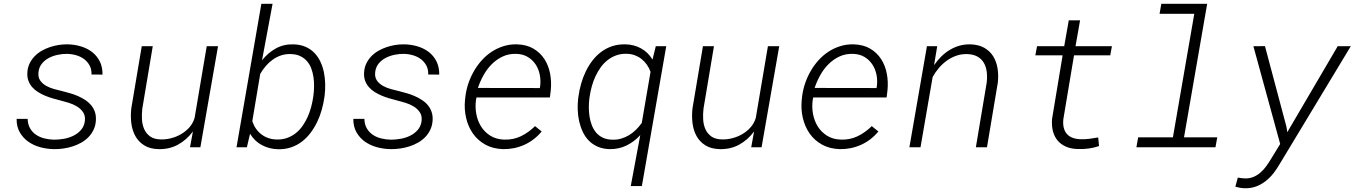

<svg xmlns="http://www.w3.org/2000/svg" viewBox="-20 -770 7083 1004"><path d="M423.8 -137.7Q426.8 -164.6 414.8 -182.6Q402.8 -200.7 383.1 -212.9Q363.3 -225.1 339.6 -232.4Q315.9 -239.7 295.9 -244.6Q276.9 -249.5 256.3 -255.4Q235.8 -261.2 216.1 -269.5Q196.3 -277.8 179 -288.6Q161.6 -299.3 148.7 -314Q135.7 -328.6 128.7 -347.4Q121.6 -366.2 123 -390.6Q124.5 -416.5 134.5 -437.5Q144.5 -458.5 160.4 -475.1Q176.3 -491.7 196.8 -503.7Q217.3 -515.6 240.2 -523.4Q263.2 -531.2 286.9 -534.9Q310.5 -538.6 333 -538.1Q369.1 -537.6 402.6 -527.6Q436 -517.6 461.4 -498Q486.8 -478.5 501.7 -449Q516.6 -419.4 516.1 -379.9L458.5 -380.4Q459.5 -407.2 448.7 -427.2Q438 -447.3 420.2 -460.7Q402.3 -474.1 378.9 -481Q355.5 -487.8 331.1 -488.3Q308.1 -488.8 283 -483.6Q257.8 -478.5 236.1 -467.3Q214.4 -456.1 199.2 -437.5Q184.1 -418.9 181.2 -392.6Q178.2 -366.2 190.2 -349.1Q202.1 -332 221.7 -321Q241.2 -310.1 264.4 -304Q287.6 -297.9 307.6 -293Q327.1 -288.1 348.1 -282Q369.1 -275.9 388.9 -267.1Q408.7 -258.3 426.3 -246.8Q443.8 -235.4 456.5 -220Q469.2 -204.6 476.1 -185.1Q482.9 -165.5 481.4 -141.1Q480 -113.8 469.5 -91.8Q459 -69.8 442.6 -53Q426.3 -36.1 404.5 -23.9Q382.8 -11.7 359.1 -4.2Q335.4 3.4 310.3 6.8Q285.2 10.3 261.7 9.8Q225.6 9.3 190.4 -0.2Q155.3 -9.8 127.7 -29.3Q100.1 -48.8 83.3 -78.4Q66.4 -107.9 66.9 -148.4H124.5Q125.5 -119.1 137.5 -98.6Q149.4 -78.1 168.7 -65.2Q188 -52.2 212.6 -46.1Q237.3 -40 263.7 -39.6Q287.1 -39.6 314 -44.2Q340.8 -48.8 364 -60.3Q387.2 -71.8 403.8 -90.8Q420.4 -109.9 423.8 -137.7Z M988.8 -82.5Q955.6 -38.1 910.4 -13.4Q865.2 11.2 809.1 9.8Q764.2 8.8 734.4 -9.8Q704.6 -28.3 688 -58.1Q671.4 -87.9 666.7 -125.7Q662.1 -163.6 666.5 -203.1L721.2 -528.3H778.8L724.1 -201.7Q720.7 -173.3 722.4 -145Q724.1 -116.7 734.4 -94Q744.6 -71.3 764.9 -56.6Q785.2 -42 819.3 -41Q846.2 -40 874.3 -47.1Q902.3 -54.2 927 -68.6Q951.7 -83 970.5 -104.2Q989.3 -125.5 997.6 -153.3L1061 -528.3H1120.1L1027.8 0H973.6Z M1676.3 -261.7Q1671.9 -229.5 1662.6 -196.3Q1653.3 -163.1 1638.7 -132.6Q1624 -102.1 1604.2 -75.7Q1584.5 -49.3 1559.1 -29.8Q1533.7 -10.3 1502.2 0.5Q1470.7 11.2 1433.6 10.3Q1388.2 9.3 1349.6 -11.2Q1311 -31.7 1287.6 -70.8L1271 0H1216.8L1346.7 -750H1405.3L1350.1 -454.6Q1381.3 -494.1 1422.6 -516.8Q1463.9 -539.6 1515.1 -538.1Q1550.8 -537.1 1577.9 -525.1Q1605 -513.2 1624 -493.4Q1643.1 -473.6 1655.3 -447.8Q1667.5 -421.9 1673.6 -392.6Q1679.7 -363.3 1680.4 -332.3Q1681.2 -301.3 1677.7 -272ZM1619.1 -272Q1622.1 -294.4 1622.3 -319.1Q1622.6 -343.8 1619.1 -367.2Q1615.7 -390.6 1607.7 -412.1Q1599.6 -433.6 1585.4 -450Q1571.3 -466.3 1550.8 -476.3Q1530.3 -486.3 1501.5 -487.3Q1474.1 -488.3 1450.4 -480.5Q1426.8 -472.7 1406.7 -458.5Q1386.7 -444.3 1370.1 -425Q1353.5 -405.8 1340.8 -383.8L1299.3 -136.2Q1313.5 -93.3 1346.7 -67.6Q1379.9 -42 1425.8 -40.5Q1456.1 -39.6 1481.2 -48.6Q1506.3 -57.6 1526.4 -73.5Q1546.4 -89.4 1561.8 -111.1Q1577.1 -132.8 1588.4 -157.7Q1599.6 -182.6 1606.7 -209.2Q1613.8 -235.8 1617.7 -261.7Z M2184.6 -137.7Q2187.5 -164.6 2175.5 -182.6Q2163.6 -200.7 2143.8 -212.9Q2124 -225.1 2100.3 -232.4Q2076.7 -239.7 2056.6 -244.6Q2037.6 -249.5 2017.1 -255.4Q1996.6 -261.2 1976.8 -269.5Q1957 -277.8 1939.7 -288.6Q1922.4 -299.3 1909.4 -314Q1896.5 -328.6 1889.4 -347.4Q1882.3 -366.2 1883.8 -390.6Q1885.3 -416.5 1895.3 -437.5Q1905.3 -458.5 1921.1 -475.1Q1937 -491.7 1957.5 -503.7Q1978 -515.6 2001 -523.4Q2023.9 -531.2 2047.6 -534.9Q2071.3 -538.6 2093.8 -538.1Q2129.9 -537.6 2163.3 -527.6Q2196.8 -517.6 2222.2 -498Q2247.6 -478.5 2262.5 -449Q2277.3 -419.4 2276.9 -379.9L2219.2 -380.4Q2220.2 -407.2 2209.5 -427.2Q2198.7 -447.3 2180.9 -460.7Q2163.1 -474.1 2139.6 -481Q2116.2 -487.8 2091.8 -488.3Q2068.8 -488.8 2043.7 -483.6Q2018.6 -478.5 1996.8 -467.3Q1975.1 -456.1 1960 -437.5Q1944.8 -418.9 1941.9 -392.6Q1939 -366.2 1950.9 -349.1Q1962.9 -332 1982.4 -321Q2002 -310.1 2025.1 -304Q2048.3 -297.9 2068.4 -293Q2087.9 -288.1 2108.9 -282Q2129.9 -275.9 2149.7 -267.1Q2169.4 -258.3 2187 -246.8Q2204.6 -235.4 2217.3 -220Q2230 -204.6 2236.8 -185.1Q2243.7 -165.5 2242.2 -141.1Q2240.7 -113.8 2230.2 -91.8Q2219.7 -69.8 2203.4 -53Q2187 -36.1 2165.3 -23.9Q2143.6 -11.7 2119.9 -4.2Q2096.2 3.4 2071 6.8Q2045.9 10.3 2022.5 9.8Q1986.3 9.3 1951.2 -0.2Q1916 -9.8 1888.4 -29.3Q1860.8 -48.8 1844 -78.4Q1827.1 -107.9 1827.6 -148.4H1885.3Q1886.2 -119.1 1898.2 -98.6Q1910.2 -78.1 1929.4 -65.2Q1948.7 -52.2 1973.4 -46.1Q1998 -40 2024.4 -39.6Q2047.9 -39.6 2074.7 -44.2Q2101.6 -48.8 2124.8 -60.3Q2147.9 -71.8 2164.6 -90.8Q2181.2 -109.9 2184.6 -137.7Z M2610.8 9.8Q2557.6 8.3 2518.1 -13.7Q2478.5 -35.6 2453.4 -71.3Q2428.2 -106.9 2417.5 -152.8Q2406.7 -198.7 2411.6 -247.6L2414.1 -269Q2418.5 -302.7 2429.9 -335.9Q2441.4 -369.1 2459 -399.4Q2476.6 -429.7 2500 -455.6Q2523.4 -481.4 2552 -500Q2580.6 -518.6 2613.8 -528.8Q2647 -539.1 2683.6 -538.1Q2733.9 -536.6 2769.5 -515.6Q2805.2 -494.6 2826.9 -460.9Q2848.6 -427.2 2856.7 -384.3Q2864.7 -341.3 2859.9 -295.9L2855.5 -260.3H2471.7L2469.2 -248.5Q2463.9 -211.4 2470.5 -174.8Q2477.1 -138.2 2495.6 -108.6Q2514.2 -79.1 2544.2 -60.3Q2574.2 -41.5 2615.2 -40Q2663.6 -38.1 2703.9 -57.6Q2744.1 -77.1 2777.8 -110.4L2812.5 -82.5Q2774.4 -36.6 2722.2 -12.9Q2669.9 10.7 2610.8 9.8ZM2680.7 -488.3Q2641.1 -489.7 2608.9 -474.6Q2576.7 -459.5 2551.5 -434.3Q2526.4 -409.2 2508.3 -376.5Q2490.2 -343.8 2479 -310.1L2802.7 -309.6L2804.2 -316.9Q2808.6 -348.1 2802.7 -378.4Q2796.9 -408.7 2781 -432.9Q2765.1 -457 2739.7 -472.2Q2714.4 -487.3 2680.7 -488.3Z M3004.9 -266.1Q3009.3 -298.8 3018.8 -332.3Q3028.3 -365.7 3043 -396.2Q3057.6 -426.8 3077.9 -453.1Q3098.1 -479.5 3124 -498.8Q3149.9 -518.1 3181.6 -528.6Q3213.4 -539.1 3251.5 -538.1Q3295.9 -537.1 3332.5 -516.8Q3369.1 -496.6 3392.1 -458.5L3409.2 -528.3H3463.9L3336.4 203.1H3278.3L3328.1 -63.5Q3295.9 -28.3 3255.4 -8.8Q3214.8 10.7 3167 9.8Q3131.8 8.8 3105 -3.2Q3078.1 -15.1 3058.8 -34.9Q3039.6 -54.7 3027.3 -80.8Q3015.1 -106.9 3008.5 -136Q3002 -165 3001 -195.8Q3000 -226.6 3003.4 -255.9ZM3062 -255.4Q3059.1 -232.9 3059.1 -208.7Q3059.1 -184.6 3062.7 -160.9Q3066.4 -137.2 3074.7 -115.5Q3083 -93.8 3096.9 -77.1Q3110.8 -60.5 3131.3 -50.5Q3151.9 -40.5 3180.2 -39.6Q3205.1 -38.6 3227.3 -44.9Q3249.5 -51.3 3269 -63Q3288.6 -74.7 3305.4 -91.3Q3322.3 -107.9 3335.9 -127L3381.8 -394.5Q3374.5 -415 3362.5 -431.9Q3350.6 -448.7 3335 -461.2Q3319.3 -473.6 3300.3 -480.7Q3281.2 -487.8 3258.8 -488.8Q3228 -489.7 3202.9 -480.7Q3177.7 -471.7 3157.2 -455.6Q3136.7 -439.5 3121.1 -417.7Q3105.5 -396 3093.8 -370.8Q3082 -345.7 3074.7 -318.8Q3067.4 -292 3063.5 -266.1Z M3923.3 -82.5Q3890.1 -38.1 3845 -13.4Q3799.8 11.2 3743.7 9.8Q3698.7 8.8 3668.9 -9.8Q3639.2 -28.3 3622.6 -58.1Q3606 -87.9 3601.3 -125.7Q3596.7 -163.6 3601.1 -203.1L3655.8 -528.3H3713.4L3658.7 -201.7Q3655.3 -173.3 3657 -145Q3658.7 -116.7 3668.9 -94Q3679.2 -71.3 3699.5 -56.6Q3719.7 -42 3753.9 -41Q3780.8 -40 3808.8 -47.1Q3836.9 -54.2 3861.6 -68.6Q3886.2 -83 3905 -104.2Q3923.8 -125.5 3932.1 -153.3L3995.6 -528.3H4054.7L3962.4 0H3908.2Z M4371.6 9.8Q4318.4 8.3 4278.8 -13.7Q4239.3 -35.6 4214.1 -71.3Q4189 -106.9 4178.2 -152.8Q4167.5 -198.7 4172.4 -247.6L4174.8 -269Q4179.2 -302.7 4190.7 -335.9Q4202.1 -369.1 4219.7 -399.4Q4237.3 -429.7 4260.7 -455.6Q4284.2 -481.4 4312.7 -500Q4341.3 -518.6 4374.5 -528.8Q4407.7 -539.1 4444.3 -538.1Q4494.6 -536.6 4530.3 -515.6Q4565.9 -494.6 4587.6 -460.9Q4609.4 -427.2 4617.4 -384.3Q4625.5 -341.3 4620.6 -295.9L4616.2 -260.3H4232.4L4230 -248.5Q4224.6 -211.4 4231.2 -174.8Q4237.8 -138.2 4256.3 -108.6Q4274.9 -79.1 4304.9 -60.3Q4335 -41.5 4376 -40Q4424.3 -38.1 4464.6 -57.6Q4504.9 -77.1 4538.6 -110.4L4573.2 -82.5Q4535.2 -36.6 4482.9 -12.9Q4430.7 10.7 4371.6 9.8ZM4441.4 -488.3Q4401.9 -489.7 4369.6 -474.6Q4337.4 -459.5 4312.3 -434.3Q4287.1 -409.2 4269 -376.5Q4251 -343.8 4239.7 -310.1L4563.5 -309.6L4564.9 -316.9Q4569.3 -348.1 4563.5 -378.4Q4557.6 -408.7 4541.7 -432.9Q4525.9 -457 4500.5 -472.2Q4475.1 -487.3 4441.4 -488.3Z M4880.9 -528.3 4864.3 -429.2Q4880.9 -453.1 4901.1 -473.4Q4921.4 -493.7 4945.3 -508.3Q4969.2 -522.9 4996.3 -530.8Q5023.4 -538.6 5053.7 -538.1Q5096.7 -537.1 5126.5 -520.3Q5156.2 -503.4 5173.3 -476.1Q5190.4 -448.7 5196.3 -413.1Q5202.1 -377.4 5197.8 -338.4L5141.1 0H5083L5139.6 -337.9Q5143.1 -367.2 5139.9 -393.8Q5136.7 -420.4 5125 -440.9Q5113.3 -461.4 5091.6 -473.9Q5069.8 -486.3 5036.6 -487.3Q5006.3 -487.8 4979.7 -478.3Q4953.1 -468.8 4930.4 -452.4Q4907.7 -436 4889.2 -414.1Q4870.6 -392.1 4856.9 -367.2L4793.5 0H4735.4L4827.1 -528.3Z M5627.9 -663.6 5604 -528.3H5794.4L5785.6 -480.5H5596.2L5540.5 -147.5Q5535.2 -98.1 5557.9 -70.8Q5580.6 -43.5 5630.4 -42Q5653.8 -41 5676.8 -44.2Q5699.7 -47.4 5722.7 -51.3L5727.1 -6.3Q5700.7 2.9 5673.1 6.6Q5645.5 10.3 5617.7 9.3Q5581.5 8.8 5554.7 -2.9Q5527.8 -14.6 5510.5 -35.2Q5493.2 -55.7 5485.8 -84.5Q5478.5 -113.3 5481.4 -148.4L5536.6 -480.5H5394L5402.8 -528.3H5544.9L5568.8 -663.6Z M6052.7 -750H6292.5L6171.4 -51.8H6345.2L6335.9 0H5922.4L5931.6 -51.8H6113.3L6225.1 -697.8H6043.5Z M6707 -107.4 6711.4 -78.6 6975.1 -528.3H7043.5L6673.3 85Q6658.7 110.8 6640.4 134.5Q6622.1 158.2 6599.6 176Q6577.1 193.8 6550.3 204.3Q6523.4 214.8 6491.2 214.4Q6478.5 214.4 6465.6 212.2Q6452.6 210 6439.9 206.5L6452.6 158.7Q6462.4 160.2 6472.7 161.6Q6482.9 163.1 6493.2 163.1Q6516.1 163.1 6535.4 154.8Q6554.7 146.5 6570.8 132.6Q6586.9 118.7 6600.1 100.8Q6613.3 83 6624 64.9L6674.3 -17.1L6534.2 -528.3L6594.7 -528.8Z"/></svg>

Font: TypoPRO Roboto Mono
Style: Italic
Weight: 300
Designer: Google
Version: Version 2.000986; 2015; ttfautohint (v1.3)